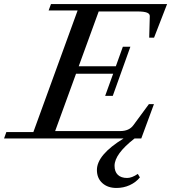

<svg xmlns="http://www.w3.org/2000/svg" viewBox="-63 -683 844 947"><path d="M-43 0 -31.7 -31.7H101.6L319.8 -631.3H176.8L188.5 -663.1H761.2L696.8 -497.1H672.9L675.8 -603Q676.3 -615.2 661.6 -620.8Q647 -626.5 614.7 -626.5H423.8L325.2 -356H508.3L543 -452.6H580.1L493.2 -210H455.6L495.1 -319.3H312L209 -36.6H530.3Q574.2 -36.6 595.2 -65.9L671.4 -169.4H696.3L633.8 0H600.6Q502 76.7 502 134.8Q502 163.6 518.1 179.2Q534.2 194.8 564 194.8Q587.4 194.8 616.7 174.8L627 191.9Q607.4 216.3 576.9 230.2Q546.4 244.1 511.2 244.1Q468.3 244.1 441.7 220Q415 195.8 415 155.3Q415 80.6 546.4 0Z"/></svg>

Font: Elstob 10pt Medium
Style: Italic
Weight: 500
Italic angle: -20°
Designer: Peter S. Baker
Version: Version 1.015